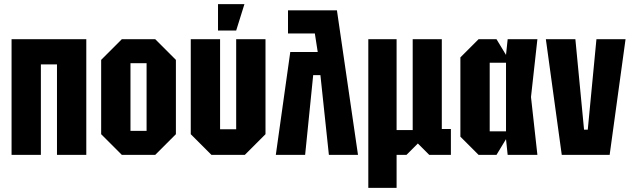

<svg xmlns="http://www.w3.org/2000/svg" viewBox="-20 -750 3064 930"><path d="M36 0V-560H398V0H256V-438H178V0Z M470 -100V-460L570 -560H732L832 -460V-100L732 0H570ZM612 -116H690V-444H612Z M1266 -560V-100L1166 0H1004L904 -100V-560H1046V-124H1124V-560ZM1036 -602V-730H1164L1124 -602Z M1375 -700H1612L1714 0H1573L1532 -386H1497L1458 0H1316L1386 -498H1519L1505 -588H1375Z M1764 160V-560H1901V-120H1979V-560H2120V-125H2164V0H2059L2004 -55L1949 0H1901V160Z M2298 0 2210 -88V-472L2298 -560H2385L2431 -484L2439 -560H2583L2552 -280L2583 0H2439L2431 -76L2385 0ZM2352 -114H2431V-446H2352Z M2701 0 2624 -560H2767L2809 -122H2827L2869 -560H3010L2933 0Z"/></svg>

Font: Tektur Condensed SemiBold
Style: Regular
Weight: 600
Width: 3
Designer: Adam Jagosz
Foundry: Adam Jagosz
Version: Version 1.005;gftools[0.9.30]